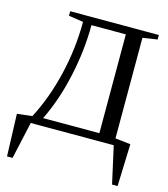

<svg xmlns="http://www.w3.org/2000/svg" viewBox="-125 -753 932 1064"><g transform="rotate(15 341.0 -221.0)"><path d="M476.1 -43.9V-610.8H278.8Q278.8 -466.3 245.8 -315.4Q212.9 -164.6 153.3 -43.9ZM94.2 0 46.9 212.9H15.1L6.8 -29.3L92.8 -39.1Q156.7 -160.2 192.9 -311.5Q229 -462.9 229 -616.2L145 -628.9V-654.8H653.8V-628.9L569.8 -616.2V-39.1L657.7 -29.3L649.4 212.9H617.7L570.3 0Z"/></g></svg>

Font: Liberation Serif
Style: Regular
Weight: 400
Designer: Steve Matteson
Foundry: Ascender Corporation
Version: Version 2.1.5